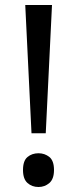

<svg xmlns="http://www.w3.org/2000/svg" viewBox="-20 -734 309 768"><path d="M106 -201 81 -714H188L163 -201ZM72 -54Q72 -91 90 -106Q108 -121 134 -121Q159 -121 177.5 -106Q196 -91 196 -54Q196 -18 177.5 -2Q159 14 134 14Q108 14 90 -2Q72 -18 72 -54Z"/></svg>

Font: Noto Sans Cham
Style: Regular
Weight: 400
Designer: Monotype Design Team
Foundry: Monotype Imaging Inc.
Version: Version 2.002